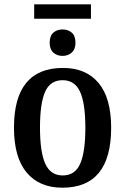

<svg xmlns="http://www.w3.org/2000/svg" viewBox="-20 -863 583 893"><path d="M45 -269Q45 -547 273 -547Q380 -547 438.5 -477Q497 -407 497 -269Q497 10 270 10Q163 10 104 -60.5Q45 -131 45 -269ZM377 -269Q377 -382 352.5 -436Q328 -490 271 -490Q214 -490 190 -436.5Q166 -383 166 -269Q166 -156 190.5 -101.5Q215 -47 272 -47Q329 -47 353 -101.5Q377 -156 377 -269ZM139 -843H403V-776H139ZM211 -664Q211 -696 228 -711Q245 -726 271 -726Q297 -726 314 -711Q331 -696 331 -664Q331 -634 313.5 -618.5Q296 -603 271 -603Q245 -603 228 -618.5Q211 -634 211 -664Z"/></svg>

Font: Noto Serif NarrowSemiBold
Style: Regular
Weight: 600
Width: 4
Designer: Monotype Design Team
Foundry: Monotype Imaging Inc.
Version: Version 1.001